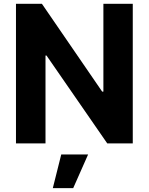

<svg xmlns="http://www.w3.org/2000/svg" viewBox="-20 -747 775 1000"><path d="M671.5 -727.3H518.5V-269.9H512.1L198.2 -727.3H63.2V0H217V-457.7H222.3L538.7 0H671.5ZM255 233H361.2L438.9 57.5H299Z"/></svg>

Font: GiG Sans
Style: Bold
Weight: 700
Designer: Andreas Faust
Version: Version 1.100;FEAKit 1.0